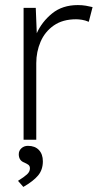

<svg xmlns="http://www.w3.org/2000/svg" viewBox="-20 -551 385 757"><path d="M73 0V-520H121L125 -420Q145 -465 185.5 -498Q226 -531 287 -531Q304 -531 318.5 -528.5Q333 -526 345 -523L330 -465Q316 -471 303 -473Q290 -475 280 -475Q227 -475 192 -450.5Q157 -426 140 -386.5Q123 -347 123 -302V0ZM72 186 51 162Q75 147 86.5 136.5Q98 126 98 113Q98 103 91.5 98.5Q85 94 76 90Q54 82 54 57Q54 43 64.5 33.5Q75 24 90 24Q118 24 133.5 40.5Q149 57 149 85Q149 118 130.5 140.5Q112 163 72 186Z"/></svg>

Font: Lexend ExtraLight
Style: Regular
Weight: 200
Designer: Bonnie Shaver-Troup, Thomas Jockin
Foundry: Lexend
Version: Version 1.007; ttfautohint (v1.8.3)